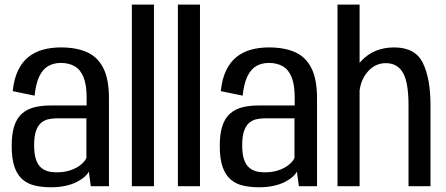

<svg xmlns="http://www.w3.org/2000/svg" viewBox="-20 -805 1928 830"><path d="M201 4.5Q236 4.5 263.8 -1.8Q291.5 -8 312 -18.5Q332.5 -29 345.8 -40.8Q359 -52.5 364 -63.5L372.5 0H451V-380Q451 -462 427 -510Q403 -558 357 -579Q311 -600 242.5 -600Q201 -600 165.8 -590.2Q130.5 -580.5 103.2 -559Q76 -537.5 58.2 -501Q40.5 -464.5 35 -411L129.5 -391.5Q135 -444.5 150.2 -475.5Q165.5 -506.5 189 -519.8Q212.5 -533 243 -533Q278 -533 303 -518.5Q328 -504 341.2 -471Q354.5 -438 354.5 -383V-349H197.5Q158 -349 126.8 -340.8Q95.5 -332.5 74 -313Q52.5 -293.5 41.5 -259.8Q30.5 -226 30.5 -174Q30.5 -120 42.2 -85Q54 -50 76.2 -30.2Q98.5 -10.5 130 -3Q161.5 4.5 201 4.5ZM223.5 -60Q203.5 -60 186 -65Q168.5 -70 155.2 -82.5Q142 -95 134.8 -118Q127.5 -141 127.5 -177.5Q127.5 -214 135 -237Q142.5 -260 155.8 -272.2Q169 -284.5 186.8 -289Q204.5 -293.5 225 -293.5H353.5V-122Q347 -107.5 329.5 -93Q312 -78.5 285.2 -69.2Q258.5 -60 223.5 -60Z M550 0H645.5V-785H550Z M749 0H844.5V-785H749Z M1100.5 4.5Q1135.5 4.5 1163.2 -1.8Q1191 -8 1211.5 -18.5Q1232 -29 1245.2 -40.8Q1258.5 -52.5 1263.5 -63.5L1272 0H1350.5V-380Q1350.5 -462 1326.5 -510Q1302.5 -558 1256.5 -579Q1210.5 -600 1142 -600Q1100.5 -600 1065.2 -590.2Q1030 -580.5 1002.8 -559Q975.5 -537.5 957.8 -501Q940 -464.5 934.5 -411L1029 -391.5Q1034.5 -444.5 1049.8 -475.5Q1065 -506.5 1088.5 -519.8Q1112 -533 1142.5 -533Q1177.5 -533 1202.5 -518.5Q1227.5 -504 1240.8 -471Q1254 -438 1254 -383V-349H1097Q1057.5 -349 1026.2 -340.8Q995 -332.5 973.5 -313Q952 -293.5 941 -259.8Q930 -226 930 -174Q930 -120 941.8 -85Q953.5 -50 975.8 -30.2Q998 -10.5 1029.5 -3Q1061 4.5 1100.5 4.5ZM1123 -60Q1103 -60 1085.5 -65Q1068 -70 1054.8 -82.5Q1041.5 -95 1034.2 -118Q1027 -141 1027 -177.5Q1027 -214 1034.5 -237Q1042 -260 1055.2 -272.2Q1068.5 -284.5 1086.2 -289Q1104 -293.5 1124.5 -293.5H1253V-122Q1246.5 -107.5 1229 -93Q1211.5 -78.5 1184.8 -69.2Q1158 -60 1123 -60Z M1439 0H1534.5V-785H1439ZM1746 0H1841V-350.5Q1841 -465.5 1808 -532.8Q1775 -600 1684 -600Q1596.5 -600 1542 -541.8Q1487.5 -483.5 1487.5 -414L1533 -388Q1533 -449.5 1566 -490.8Q1599 -532 1648 -532Q1697.5 -532 1721.8 -490.8Q1746 -449.5 1746 -348.5Z"/></svg>

Font: Anybody SemiCondensed
Style: Regular
Weight: 400
Width: 4
Version: Version 1.113;gftools[0.9.25]